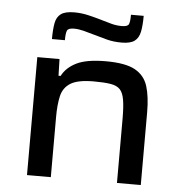

<svg xmlns="http://www.w3.org/2000/svg" viewBox="-52 -777 788 827"><g transform="rotate(5 342.0 -363.5)"><path d="M95 0V-510H191L193 -438H202Q221 -475 264.5 -496.5Q308 -518 391 -518Q476 -518 517.5 -495Q559 -472 573 -427Q587 -382 587 -315V0H484V-277Q484 -328 479 -358.5Q474 -389 460.5 -403.5Q447 -418 419.5 -422.5Q392 -427 347 -427Q278 -427 246.5 -407.5Q215 -388 206.5 -350.5Q198 -313 198 -261V0ZM151 -593Q151 -634 156 -661.5Q161 -689 179.5 -702.5Q198 -716 237 -716Q268 -716 298 -709Q328 -702 358 -693Q381 -686 402 -680.5Q423 -675 446 -675Q471 -675 476 -686Q481 -697 481 -727H536Q536 -686 530.5 -658.5Q525 -631 507 -617.5Q489 -604 451 -604Q416 -604 387.5 -611.5Q359 -619 328 -628Q305 -635 283 -640.5Q261 -646 242 -646Q217 -646 212 -634.5Q207 -623 207 -593Z"/></g></svg>

Font: Saira Expanded Medium
Style: Regular
Weight: 500
Width: 7
Designer: Hector Gatti with collaboration of the Omnibus-Type team
Foundry: Omnibus-Type
Version: Version 1.100; ttfautohint (v1.8.3)